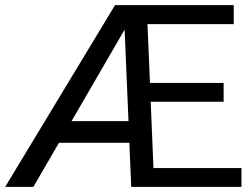

<svg xmlns="http://www.w3.org/2000/svg" viewBox="-27 -731 981 751"><path d="M917.5 0H486.3L479 -172.4H203.6L103.5 0H-6.8L422.9 -710.9H887.2V-636.7H549.8L559.6 -406.7H847.7V-333H562.5L573.2 -73.7H917.5ZM252.9 -257.3H475.6L460.4 -615.2Z"/></svg>

Font: APIMedia Roboto
Style: Regular
Weight: 400
Designer: Google
Version: Version 2.137; 2017